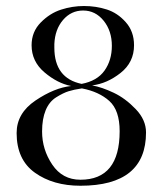

<svg xmlns="http://www.w3.org/2000/svg" viewBox="-20 -588 540 626"><path d="M456.1 -156.2Q456.1 17.6 242.2 17.6Q153.3 17.6 93.8 -24.9Q34.2 -67.4 34.2 -154.3Q34.2 -218.8 95.7 -260.3Q157.2 -301.8 211.9 -307.6Q167 -316.4 125 -352.1Q83 -387.7 83 -440.4Q83 -484.4 112.8 -514.6Q142.6 -544.9 179.2 -556.6Q215.8 -568.4 253.9 -568.4Q293 -568.4 328.1 -557.1Q363.3 -545.9 390.1 -515.6Q417 -485.4 417 -440.4Q417 -384.8 373 -350.1Q329.1 -315.4 280.3 -309.6Q312.5 -303.7 350.6 -285.6Q388.7 -267.6 422.4 -232.4Q456.1 -197.3 456.1 -156.2ZM344.7 -438.5Q344.7 -487.3 317.9 -520.5Q291 -553.7 251 -553.7Q211.9 -553.7 185.5 -522.9Q159.2 -492.2 157.2 -444.3Q157.2 -438.5 157.2 -432.6Q157.2 -333 246.1 -314.5Q296.9 -324.2 320.8 -357.9Q344.7 -391.6 344.7 -438.5ZM370.1 -160.2Q370.1 -228.5 336.4 -258.8Q302.7 -289.1 247.1 -299.8Q220.7 -295.9 203.6 -290.5Q186.5 -285.2 163.6 -271Q140.6 -256.8 128.9 -228.5Q117.2 -200.2 117.2 -159.2Q117.2 -100.6 150.4 -51.3Q183.6 -2 242.2 -2Q370.1 -2 370.1 -160.2Z"/></svg>

Font: Bentham
Style: Regular
Weight: 400
Version: Version 002.002